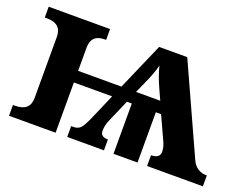

<svg xmlns="http://www.w3.org/2000/svg" viewBox="-88 -711 1146 887"><g transform="rotate(20 485.0 -268.0)"><path d="M530.8 -247.1H506.8L459 -137.2Q446.8 -109.4 446.8 -82Q446.8 -53.2 483.9 -53.2V0H303.2V-53.2H314Q335.4 -53.2 347.9 -65.2Q360.4 -77.1 381.8 -126L434.1 -247.1H246.1V0H17.1V-53.2H28.8Q100.1 -53.2 100.1 -118.2V-418Q100.1 -482.9 28.8 -482.9H17.1V-536.1H318.8V-482.9H312Q246.1 -482.9 246.1 -418V-304.2H459L560.1 -536.1H698.2L896 -101.1Q918 -53.2 970.2 -53.2V0H695.8V-53.2Q738.8 -53.2 738.8 -85Q738.8 -106.9 729 -128.9L674.8 -247.1H648.9V0H530.8ZM530.8 -304.2H649.9L629.9 -348.1Q600.6 -412.1 590.8 -456.1Q584 -423.8 558.1 -365.2Z"/></g></svg>

Font: Droid Serif
Style: Bold
Weight: 700
Designer: Monotype Design team
Foundry: Monotype Imaging Inc.
Version: Version 1.03